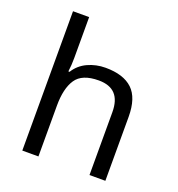

<svg xmlns="http://www.w3.org/2000/svg" viewBox="-134 -851 889 961"><g transform="rotate(20 310.5 -371.0)"><path d="M177.2 -742.2V-524.4Q177.2 -485.4 172.4 -451.2H178.7Q203.6 -491.7 247.6 -512Q291.5 -532.2 341.8 -532.2Q437.5 -532.2 485.6 -486.8Q533.7 -441.4 533.7 -340.8V0H449.2V-335Q449.2 -460.9 331.5 -460.9Q243.2 -460.9 210.2 -411.6Q177.2 -362.3 177.2 -270.5V0H91.3V-742.2Z"/></g></svg>

Font: Lunasima
Style: Regular
Weight: 400
Designer: The DocRepair Project, Monotype Design Team
Foundry: Google
Version: Version 2.009